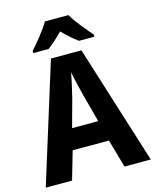

<svg xmlns="http://www.w3.org/2000/svg" viewBox="-134 -1023 900 1114"><g transform="rotate(-15 315.5 -466.5)"><path d="M386 -933H245C221 -891 167 -824 132 -786V-773H224C254 -794 282 -821 315 -854C347 -821 377 -794 407 -773H499V-786C463 -827 412 -888 386 -933ZM473 0H631L406 -716H223L0 0H158L207 -169H425ZM349 -462 394 -294H237L283 -462C293 -503 308 -567 315 -609C322 -570 340 -498 349 -462Z"/></g></svg>

Font: Noto Sans Myanmar UI SemiCondensed
Style: Bold
Weight: 700
Width: 4
Designer: Monotype Design Team
Foundry: Monotype Imaging Inc.
Version: Version 2.103